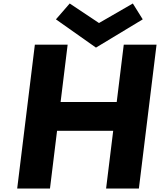

<svg xmlns="http://www.w3.org/2000/svg" viewBox="-20 -1081 918 1101"><path d="M307.2 -331H629.1L588.4 0H776.4L877.7 -825H689.7L649.3 -496H327.5L367.9 -825H179.9L78.6 0H266.6ZM798.5 -970 741.7 -1061 547.7 -949 379.8 -1061 300.7 -970 530.3 -808Z"/></svg>

Font: Hussar
Style: BdSuprExtOblOne
Weight: 700
Foundry: Cannot Into Space Fonts
Version: Version 2.00